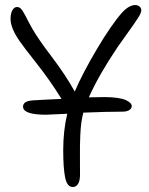

<svg xmlns="http://www.w3.org/2000/svg" viewBox="-20 -733 592 765"><path d="M270 12.2Q247.6 12.2 239.7 -24.9Q231.9 -62 231.9 -134.8Q231.9 -212.9 248 -279.8Q175.8 -275.9 164.1 -275.9Q71.8 -275.9 71.8 -308.1Q71.8 -330.1 109.9 -333Q145 -335.4 225.1 -338.9Q179.7 -412.1 127.7 -478Q75.7 -543.9 59.1 -567.9Q22 -620.6 22 -658.2Q22 -679.2 29.3 -692.1Q36.6 -705.1 47.9 -705.1Q54.2 -705.1 59.3 -701.7Q64.5 -698.2 70.1 -689.7Q75.7 -681.2 80.1 -672.6Q84.5 -664.1 92.5 -648.4Q100.6 -632.8 107.9 -620.1Q132.8 -576.7 186.8 -505.9Q240.7 -435.1 277.8 -368.2Q309.6 -442.4 366.9 -538.8Q424.3 -635.3 465.8 -682.1Q493.7 -712.9 519 -712.9Q528.8 -712.9 535.9 -707Q543 -701.2 543 -691.9Q543 -682.1 530.5 -662.4Q518.1 -642.6 490.5 -604.5Q462.9 -566.4 448.2 -544.9Q373 -433.1 334 -345.2Q346.7 -345.2 367.7 -345.7Q388.7 -346.2 396 -346.2Q426.3 -346.2 448.5 -342.8Q470.7 -339.4 482.4 -333.7Q494.1 -328.1 499.5 -322.3Q504.9 -316.4 504.9 -310.1Q504.9 -300.8 495.1 -294.4Q485.4 -288.1 467.8 -288.1Q405.8 -288.1 312 -284.2Q307.1 -265.1 304.2 -245.1Q301.3 -225.1 300 -196Q298.8 -167 298.6 -151.4Q298.3 -135.7 298.6 -93.5Q298.8 -51.3 298.8 -37.1Q298.8 -11.2 290.5 0.5Q282.2 12.2 270 12.2Z"/></svg>

Font: Shantell Sans Normal
Style: Regular
Weight: 300
Designer: Stephen Nixon, Anya Danilova, Shantell Martin
Foundry: Arrow Type
Version: Version 1.006;[559af2be0]